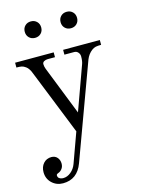

<svg xmlns="http://www.w3.org/2000/svg" viewBox="-133 -712 774 1056"><g transform="rotate(-15 254.0 -184.0)"><path d="M116.2 -556.2Q103 -569.3 103 -589.8Q103 -610.4 116.2 -623.5Q129.4 -636.7 149.9 -636.7Q170.4 -636.7 183.6 -623.5Q196.8 -610.4 196.8 -589.8Q196.8 -569.3 183.6 -556.2Q170.4 -543 149.9 -543Q129.4 -543 116.2 -556.2ZM320.3 -556.2Q307.1 -569.3 307.1 -589.8Q307.1 -610.4 320.3 -623.5Q333.5 -636.7 354 -636.7Q374.5 -636.7 387.7 -623.5Q400.9 -610.4 400.9 -589.8Q400.9 -569.3 387.7 -556.2Q374.5 -543 354 -543Q333.5 -543 320.3 -556.2ZM2.9 182.6Q2.9 152.3 20.5 132.8Q38.1 113.3 65.4 113.3Q86.9 113.3 99.1 127.7Q111.3 142.1 111.3 162.1Q111.3 179.7 102.1 191.7Q92.8 203.6 81.5 207.5Q69.3 211.9 69.3 217.8Q69.3 228.5 75.2 233.9Q85 242.2 100.1 242.2Q123 242.2 143.6 225.3Q164.1 208.5 173.8 182.1L235.4 12.2L88.9 -354.5Q84.5 -366.2 81.5 -372.3Q78.6 -378.4 73 -386Q67.4 -393.6 60.1 -398.9Q48.3 -407.7 37.6 -409.9Q26.9 -412.1 7.8 -412.1V-439.5H227.5V-412.1H186.5Q174.3 -412.1 165 -406.7Q155.8 -401.4 155.8 -391.6Q155.8 -378.9 161.1 -364.7L271 -85.9L361.3 -335.4Q367.7 -351.6 367.7 -378.9Q367.7 -392.1 359.1 -402.1Q350.6 -412.1 336.9 -412.1H281.2V-439.5H490.2V-412.1Q470.7 -412.1 459.2 -409.7Q447.8 -407.2 436 -398.4Q413.6 -380.9 402.3 -353L204.1 186Q173.3 269.5 91.8 269.5Q54.7 269.5 28.8 244.9Q2.9 220.2 2.9 182.6Z"/></g></svg>

Font: Theano Modern
Style: Regular
Weight: 400
Designer: Alexey Kryukov
Version: Version 2.00